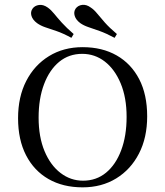

<svg xmlns="http://www.w3.org/2000/svg" viewBox="-20 -782 700 813"><path d="M329.8 11.3Q246.8 11.3 185.5 -23.8Q124.2 -58.9 90.3 -124.6Q56.5 -190.3 56.5 -281.5Q56.5 -371.8 91.1 -439.1Q125.8 -506.5 187.5 -544.4Q249.2 -582.3 329.8 -582.3Q412.9 -582.3 474.2 -547.2Q535.5 -512.1 569.4 -446.8Q603.2 -381.5 603.2 -289.5Q603.2 -199.2 568.5 -131.9Q533.9 -64.5 472.2 -26.6Q410.5 11.3 329.8 11.3ZM331.5 -16.9Q387.9 -16.9 429 -50.8Q470.2 -84.7 493.1 -145.6Q516.1 -206.5 516.1 -287.1Q516.1 -368.5 491.1 -428.6Q466.1 -488.7 423.8 -521.4Q381.5 -554 328.2 -554Q271.8 -554 230.6 -520.2Q189.5 -486.3 166.5 -425.4Q143.5 -364.5 143.5 -283.9Q143.5 -202.4 168.5 -142.3Q193.5 -82.3 236.3 -49.6Q279 -16.9 331.5 -16.9ZM282.3 -621.8Q246.8 -641.1 219.4 -650.4Q191.9 -659.7 171.8 -666.5Q151.6 -673.4 137.1 -683.9Q118.5 -697.6 113.3 -714.5Q108.1 -731.5 117.7 -745.2Q126.6 -758.1 144.8 -760.9Q162.9 -763.7 182.3 -750Q196.8 -739.5 209.7 -723.4Q222.6 -707.3 241.9 -685.9Q261.3 -664.5 291.9 -637.9ZM465.3 -621.8Q429 -641.1 401.6 -650.8Q374.2 -660.5 354 -667.3Q333.9 -674.2 320.2 -683.9Q301.6 -697.6 296.4 -714.5Q291.1 -731.5 300 -745.2Q309.7 -758.9 327.8 -761.3Q346 -763.7 364.5 -750Q378.2 -741.1 391.5 -724.6Q404.8 -708.1 424.2 -686.3Q443.5 -664.5 475 -637.9Z"/></svg>

Font: Playfair 5pt SemiExpanded Light
Style: Regular
Weight: 400
Version: Version 2.203